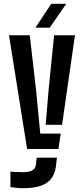

<svg xmlns="http://www.w3.org/2000/svg" viewBox="-20 -786 435 1013"><path d="M123 0 27.5 -600H137L169.5 -318L192.5 -81H300.5L288 0ZM101.5 207Q86.5 207 68.2 205.2Q50 203.5 35 201V119.5Q47.5 120.5 67 121.5Q86.5 122.5 101 122.5Q138 122.5 154.5 110.5Q171 98.5 170.5 69L174 46H280.5L277.5 69Q275 118.5 255.5 149Q236 179.5 197.8 193.2Q159.5 207 101.5 207ZM221 -127.5 237 -318 265.5 -600H375.5L307.5 -127.5ZM167 -640 250.5 -766H329.5L242.5 -640Z"/></svg>

Font: Big Shoulders Stencil Display Thin
Style: Bold
Weight: 700
Version: Version 2.001